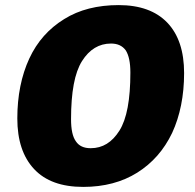

<svg xmlns="http://www.w3.org/2000/svg" viewBox="-20 -727 766 754"><path d="M637 -638C593 -684 529 -707 446 -707C363 -707 291 -689 232 -652C172 -615 126 -564 95 -497C64 -430 48 -351 48 -262C48 -176 70 -110 114 -63C158 -16 222 7 307 7C389 7 460 -12 519 -49C578 -86 624 -138 656 -205C687 -272 703 -351 703 -440C703 -526 681 -592 637 -638ZM302 -487C331 -533 369 -556 416 -556C442 -556 461 -547 474 -529C486 -510 492 -481 492 -442C492 -336 478 -260 449 -214C420 -168 383 -145 336 -145C309 -145 290 -154 278 -172C265 -190 259 -219 259 -259C259 -365 273 -441 302 -487Z"/></svg>

Font: Argentum Sans ExtraBold
Style: Italic
Weight: 800
Italic angle: -11.3°
Designer: Julieta Ulanovsky
Foundry: Julieta Ulanovsky
Version: Version 5.001;February 15, 2019;FontCreator 11.5.0.2425 64-b